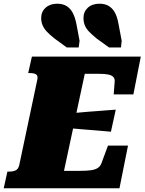

<svg xmlns="http://www.w3.org/2000/svg" viewBox="-60 -1015 779 1035"><path d="M630 -230 584 0H-40L-20 -90H-9Q11 -90 25 -97Q39 -104 44 -126L141 -585Q146 -607 134.5 -614Q123 -621 103 -621H92L112 -710H699L659 -506H553L558 -573Q560 -591 550.5 -600.5Q541 -610 522 -613.5Q503 -617 477 -617H397L285 -94H369Q408 -94 431.5 -97.5Q455 -101 468.5 -110.5Q482 -120 488 -138L522 -230ZM330 -405Q369 -409 408 -412Q447 -415 486.5 -418Q526 -421 564 -424L538 -305Q501 -309 463.5 -311.5Q426 -314 388.5 -317.5Q351 -321 313 -324ZM352 -885 369 -795 364 -759H300L233 -808Q208 -828 192.5 -844.5Q177 -861 169.5 -879Q162 -897 162 -918Q162 -952 186 -973.5Q210 -995 248 -995Q279 -995 299.5 -982Q320 -969 332.5 -945Q345 -921 352 -885ZM579 -885 596 -795 592 -759H528L460 -808Q436 -828 420 -844.5Q404 -861 397 -879Q390 -897 390 -918Q390 -952 413.5 -973.5Q437 -995 476 -995Q507 -995 527.5 -982Q548 -969 560.5 -945Q573 -921 579 -885Z"/></svg>

Font: Roboto Serif 20pt Black
Style: Italic
Weight: 900
Italic angle: -10°
Version: Version 1.008